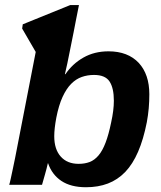

<svg xmlns="http://www.w3.org/2000/svg" viewBox="-20 -745 651 774"><path d="M417.5 -538.1Q495.6 -538.1 539.6 -491.2Q582 -444.8 582 -365.2Q582 -336.9 579.6 -308.6Q577.1 -280.3 571.8 -252Q558.1 -182.6 536.6 -133.1Q515.1 -83.5 484.9 -51.8Q454.1 -20 414.8 -5.1Q375.5 9.8 326.7 9.8Q265.6 9.8 227.5 -15.6Q189.5 -41 173.8 -86.9H172.9Q168 -64.5 160.6 -39.3Q153.3 -14.2 149.4 0H17.1Q19.5 -6.8 23.4 -25.1Q27.3 -43.5 32.2 -66.4Q37.1 -89.4 41 -108.9L124 -535.6L69.3 -629.9L71.8 -647L263.2 -724.6H298.3Q292 -692.9 286.6 -665.8Q281.2 -638.7 276.9 -615.7Q267.6 -569.8 261.5 -539.1Q255.4 -508.3 251.5 -489.7Q249.5 -481.4 245.8 -464.4Q242.2 -447.3 241.7 -445.8H243.7Q272 -487.8 316.2 -512.9Q360.4 -538.1 417.5 -538.1ZM358.9 -442.9Q333 -442.9 309.8 -434.8Q286.6 -426.8 267.1 -407.2Q247.6 -387.7 232.2 -354.2Q216.8 -320.8 207 -270.5Q198.7 -226.1 198.7 -195.8Q198.7 -143.1 224.9 -113.8Q251 -84.5 296.9 -84.5Q321.8 -84.5 341.6 -92Q361.3 -99.6 377.4 -118.7Q393.1 -137.2 405.5 -169.7Q418 -202.1 428.2 -252Q439 -300.8 439 -338.9Q439 -390.1 421.6 -416.5Q404.3 -442.9 358.9 -442.9Z"/></svg>

Font: Arimo
Style: Italic
Weight: 400
Italic angle: -12°
Designer: Steve Matteson
Foundry: Monotype Imaging Inc.
Version: Version 1.33